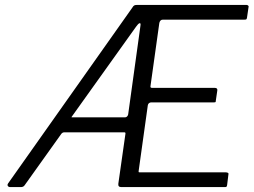

<svg xmlns="http://www.w3.org/2000/svg" viewBox="-20 -762 1033 782"><path d="M900 -60Q906 -60 909 -57.5Q912 -55 910 -49L905 -8Q904 -3 902.5 -1.5Q901 0 896 0H474Q467 0 464 -3.5Q461 -7 462 -14L491 -218Q491 -221 490 -222Q489 -223 486 -223H241Q237 -223 233.5 -220.5Q230 -218 227 -213L80 -7Q75 0 65 0H20Q15 0 12 -4.5Q9 -9 13 -15L519 -731Q523 -738 527 -740Q531 -742 539 -742H984Q988 -742 991 -739Q994 -736 992 -731L986 -690Q985 -685 983.5 -683.5Q982 -682 976 -682H644Q638 -682 634.5 -679Q631 -676 629 -669L593 -412Q592 -407 594 -405.5Q596 -404 601 -404H856Q861 -404 863.5 -401Q866 -398 865 -393L859 -352Q859 -347 857.5 -346Q856 -345 850 -345H596Q591 -345 587 -342Q583 -339 582 -333L545 -68Q544 -62 545 -61Q546 -60 552 -60H900ZM489 -284Q494 -284 497.5 -287.5Q501 -291 502 -296L552 -657Q554 -669 548.5 -667.5Q543 -666 534 -653L276 -292Q271 -286 271 -285Q271 -284 276 -284H489Z"/></svg>

Font: Libre Franklin Thin Light
Style: Italic
Weight: 300
Italic angle: -8°
Version: Version 3.000